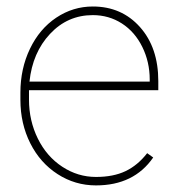

<svg xmlns="http://www.w3.org/2000/svg" viewBox="-20 -558 544 588"><path d="M273.9 9.8Q210 9.8 156.5 -24.7Q103 -59.1 72.8 -119.1Q42.5 -179.2 42.5 -252.4V-274.4Q42.5 -347.7 71.8 -408.7Q101.1 -469.7 152.3 -503.9Q203.6 -538.1 264.2 -538.1Q352.5 -538.1 408.7 -475.1Q464.8 -412.1 464.8 -309.6V-281.7H68.8V-252.9Q68.8 -188.5 95.9 -133.5Q123 -78.6 170.7 -47.4Q218.3 -16.1 273.9 -16.1Q327.1 -16.1 364.5 -33.9Q401.9 -51.8 430.7 -88.9L449.2 -75.7Q390.1 9.8 273.9 9.8ZM264.2 -511.7Q187 -511.7 133.3 -454.3Q79.6 -397 70.3 -308.1H438.5V-314.5Q438.5 -368.2 415.8 -414.3Q393.1 -460.4 353.3 -486.1Q313.5 -511.7 264.2 -511.7Z"/></svg>

Font: Roboto Thin
Style: Regular
Weight: 250
Designer: Google
Version: Version 2.134; 2016